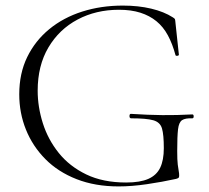

<svg xmlns="http://www.w3.org/2000/svg" viewBox="-20 -656 749 688"><path d="M405 12Q321 12 254.5 -14Q188 -40 142.5 -86Q97 -132 73 -191.5Q49 -251 49 -318Q49 -393 77.5 -451.5Q106 -510 156.5 -551.5Q207 -593 274.5 -614.5Q342 -636 420 -636Q476 -636 522 -625Q568 -614 599 -594Q606 -590 607 -587Q608 -584 609 -572L621 -460Q621 -457 616 -456Q611 -455 609 -458Q598 -499 581.5 -529.5Q565 -560 540.5 -580Q516 -600 483 -610.5Q450 -621 406 -621Q324 -621 258 -586Q192 -551 153.5 -486Q115 -421 115 -331Q115 -273 133.5 -214.5Q152 -156 190.5 -108Q229 -60 289 -31Q349 -2 432 -2Q482 -2 511.5 -15Q541 -28 554 -55Q567 -82 567 -125Q567 -173 560.5 -195.5Q554 -218 529.5 -225Q505 -232 450 -232Q444 -232 444 -240Q444 -248 449 -248Q511 -244 562 -243.5Q613 -243 669 -246Q674 -246 674 -239Q674 -232 669 -232Q644 -233 632.5 -225.5Q621 -218 618 -193Q615 -168 615 -115Q615 -82 617 -66Q619 -50 620.5 -42.5Q622 -35 622 -27Q622 -21 620 -19Q618 -17 611 -15Q561 -4 506.5 4Q452 12 405 12Z"/></svg>

Font: Cormorant Garamond Light
Style: Regular
Weight: 300
Designer: Christian Thalmann (Catharsis Fonts)
Foundry: Catharsis Fonts
Version: Version 4.001